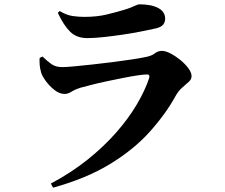

<svg xmlns="http://www.w3.org/2000/svg" viewBox="-20 -805 1040 887"><path d="M215 43Q309 -7 384.5 -67.5Q460 -128 517 -193Q574 -258 612 -322.5Q650 -387 669 -444Q674 -462 658 -461Q644 -461 614 -456.5Q584 -452 546.5 -444.5Q509 -437 471 -429Q433 -421 400.5 -412.5Q368 -404 349 -399Q327 -392 310.5 -381.5Q294 -371 278 -371Q255 -371 232 -389Q209 -407 192 -430Q175 -453 170 -470Q165 -488 163.5 -503.5Q162 -519 163 -537L176 -544Q200 -521 219 -508Q238 -495 268 -495Q286 -495 323 -498.5Q360 -502 406.5 -507Q453 -512 499.5 -518Q546 -524 586.5 -530Q627 -536 650 -541Q679 -546 694.5 -558Q710 -570 728 -570Q745 -570 768 -558Q791 -546 813 -528Q835 -510 850 -490Q865 -470 865 -453Q865 -439 852 -427Q839 -415 822 -400.5Q805 -386 792 -363Q746 -279 672 -196.5Q598 -114 488 -47Q378 20 225 62ZM383 -629Q334 -629 304 -658.5Q274 -688 247 -746L256 -754Q287 -735 315.5 -731Q344 -727 369 -727Q428 -727 473 -738Q518 -749 548 -758Q572 -765 586.5 -771Q601 -777 609.5 -781Q618 -785 624 -785Q679 -785 711 -768Q743 -751 743 -718Q743 -703 734 -691.5Q725 -680 701 -674Q670 -667 629 -659Q588 -651 543.5 -644.5Q499 -638 457.5 -633.5Q416 -629 383 -629Z"/></svg>

Font: Noto Serif SC ExtraLight ExtraBold
Style: Regular
Weight: 800
Version: Version 2.002-H1;hotconv 1.1.0;makeotfexe 2.6.0